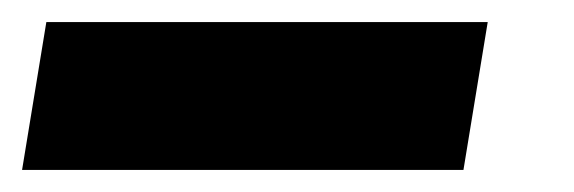

<svg xmlns="http://www.w3.org/2000/svg" viewBox="-68 -20 520 174"><path d="M-26 0H374L352 134H-48Z"/></svg>

Font: Oak Sans ExtraBold
Style: Italic
Weight: 800
Italic angle: -9.49998°
Foundry: Erik Kennedy, Walven
Version: Version 1.000